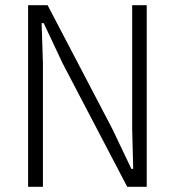

<svg xmlns="http://www.w3.org/2000/svg" viewBox="-20 -718 672 738"><path d="M469 0 221 -474 148 -629H140L145 -474V0H88V-698H163L411 -224L485 -69H492L488 -224V-698H544V0Z"/></svg>

Font: IBM Plex Sans Condensed Light
Style: Regular
Weight: 300
Width: 3
Designer: Mike Abbink, Paul van der Laan, Pieter van Rosmalen
Foundry: Bold Monday
Version: Version 3.201